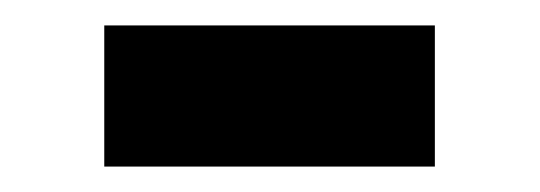

<svg xmlns="http://www.w3.org/2000/svg" viewBox="-20 -757 425 151"><path d="M62 -626V-737H322V-626Z"/></svg>

Font: Georama SemiCondensed
Style: Bold
Weight: 700
Width: 4
Designer: Jean-Baptiste Levee
Foundry: Production Type
Version: Version 1.000